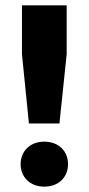

<svg xmlns="http://www.w3.org/2000/svg" viewBox="-20 -688 331 717"><path d="M145 9C200 9 234 -27 234 -75C234 -123 200 -159 145 -159C92 -159 57 -123 57 -75C57 -27 92 9 145 9ZM202 -227 229 -486V-668H62V-486L88 -227Z"/></svg>

Font: Gantari ExtraBold
Style: Regular
Weight: 800
Designer: Anugrah Pasau
Foundry: Lafontype
Version: Version 1.000